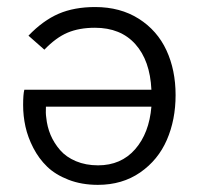

<svg xmlns="http://www.w3.org/2000/svg" viewBox="-20 -515 564 543"><path d="M249 -495.1Q320.3 -495.1 372.6 -461.9Q424.8 -428.7 450.7 -372.8Q476.6 -316.9 476.6 -246.1Q476.6 -176.3 451.9 -119.4Q427.2 -62.5 376.5 -27.3Q325.7 7.8 256.8 7.8Q210.9 7.8 173.8 -6.6Q136.7 -21 113.3 -43.7Q89.8 -66.4 74.2 -96.7Q58.6 -127 52 -157Q45.4 -187 45.4 -217.8Q45.4 -248.5 48.8 -261.2H408.2Q404.3 -343.8 362.8 -390.1Q321.3 -436.5 248.5 -436.5Q204.1 -436.5 171.1 -422.6Q138.2 -408.7 105.5 -374.5L60.5 -414.1Q101.6 -457 145.8 -476.1Q189.9 -495.1 249 -495.1ZM408.2 -213.4H109.9Q108.9 -194.8 110.8 -182.6Q113.3 -156.7 123 -133.5Q132.8 -110.4 149.9 -90.6Q167 -70.8 194.8 -59.1Q222.7 -47.4 257.3 -47.4Q322.3 -47.4 362.1 -92.8Q401.9 -138.2 408.2 -213.4Z"/></svg>

Font: HK Grotesk Legacy
Style: Regular
Weight: 400
Designer: Alfredo Marco Pradil
Foundry: Hanken Design Co.
Version: Version 2.022;PS 002.022;hotconv 1.0.88;makeotf.lib2.5.64775